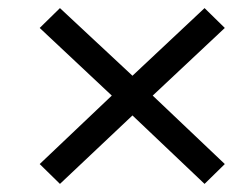

<svg xmlns="http://www.w3.org/2000/svg" viewBox="-20 -600 621 474"><path d="M78 -195 256 -364 78 -531 128 -580 307 -413 485 -580 535 -531 357 -364 535 -195 485 -146 307 -315 128 -146Z"/></svg>

Font: Nebula Sans Medium
Style: Regular
Weight: 500
Italic angle: -9°
Designer: Paul D. Hunt for Adobe (as Source Sans)
Foundry: Nebula Entertainment & Broadcasting LLC
Version: Version 1.010